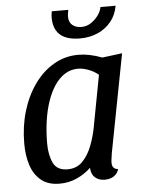

<svg xmlns="http://www.w3.org/2000/svg" viewBox="-53 -771 620 833"><g transform="rotate(-5 256.5 -354.0)"><path d="M173 20Q124 20 93.5 -4.5Q63 -29 49 -71Q35 -113 35 -167Q35 -241 54.5 -306.5Q74 -372 110 -422.5Q146 -473 195 -501.5Q244 -530 302 -530Q350 -530 405 -509L492 -520L410 -93Q409 -84 407 -72Q405 -60 405 -51Q405 -37 411.5 -29.5Q418 -22 431 -21Q427 -7 418 2Q409 11 397 15.5Q385 20 370 20Q344 20 327.5 5.5Q311 -9 310 -37Q284 -12 249 4Q214 20 173 20ZM213 -39Q253 -39 278.5 -65.5Q304 -92 319 -131.5Q334 -171 341 -208L384 -436Q363 -453 339 -461.5Q315 -470 295 -470Q264 -470 238.5 -454Q213 -438 193.5 -409Q174 -380 160.5 -340.5Q147 -301 140.5 -254.5Q134 -208 134 -158Q134 -108 150.5 -73.5Q167 -39 213 -39ZM316 -600Q277 -600 251.5 -611.5Q226 -623 213.5 -645.5Q201 -668 201 -700Q201 -713 204 -728H276Q274 -718 273 -711.5Q272 -705 272 -699Q272 -674 287.5 -661.5Q303 -649 326 -649Q349 -649 368 -661.5Q387 -674 400 -692Q413 -710 416 -728H482Q475 -688 452 -659.5Q429 -631 394 -615.5Q359 -600 316 -600Z"/></g></svg>

Font: Sansita Swashed Light Light
Style: Regular
Weight: 300
Version: Version 1.003